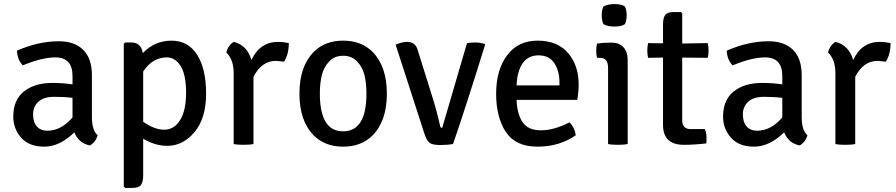

<svg xmlns="http://www.w3.org/2000/svg" viewBox="-20 -705 4386 940"><path d="M458 -43Q448 -8 420 7Q365 -4 344 -57Q272 13 197 13Q122 13 83.5 -31Q45 -75 45 -134Q45 -216 97.5 -257.5Q150 -299 236 -299Q287 -299 335 -292V-333Q335 -424 251 -424Q186 -424 92 -385Q65 -412 63 -457Q168 -503 268 -503Q345 -503 387.5 -461Q430 -419 430 -336V-131Q430 -67 458 -43ZM212 -65Q279 -65 335 -130V-226Q296 -231 245 -231Q194 -231 168 -207Q142 -183 142 -145Q142 -107 160.5 -86Q179 -65 212 -65Z M799 9Q739 9 681 -26V153Q681 186 670 200.5Q659 215 629 215H593L586 209V-491L593 -497H623Q671 -497 679 -445Q738 -506 819.5 -506Q901 -506 945 -437Q989 -368 989 -247Q989 -126 932.5 -58.5Q876 9 799 9ZM797 -424Q727 -424 681 -355V-109Q736 -70 784 -70Q832 -70 861.5 -116.5Q891 -163 891 -251Q891 -339 864.5 -381.5Q838 -424 797 -424Z M1088 -448Q1096 -482 1124 -500Q1190 -484 1211 -411Q1252 -500 1342 -500Q1366 -500 1394 -494Q1394 -440 1371 -403Q1365 -404 1331 -407Q1261 -407 1221 -329V0Q1204 4 1172.5 4Q1141 4 1124 0V-346Q1124 -414 1088 -448Z M1804 -451Q1874 -380 1874 -246.5Q1874 -113 1804 -42Q1749 13 1660 13Q1571 13 1516 -42Q1446 -113 1446 -246.5Q1446 -380 1516 -451Q1571 -506 1660 -506Q1749 -506 1804 -451ZM1546 -246Q1546 -62 1660 -62Q1774 -62 1774 -246Q1774 -298 1764.5 -337Q1755 -376 1728.5 -404Q1702 -432 1660 -432Q1618 -432 1591.5 -404Q1565 -376 1555.5 -337Q1546 -298 1546 -246Z M2145 -79 2266 -493Q2279 -497 2305 -497Q2331 -497 2352 -490L2355 -486Q2256 -167 2198 0Q2172 5 2135 5Q2098 5 2083.5 -5.5Q2069 -16 2058 -50L1917 -486Q1948 -500 1973 -500Q2014 -500 2025 -460L2095 -236Q2118 -164 2135 -87Q2137 -79 2145 -79Z M2806 -216H2509Q2512 -145 2539 -106Q2566 -67 2629 -67Q2692 -67 2768 -106Q2793 -82 2799 -43Q2719 13 2611.5 13Q2504 13 2456.5 -59Q2409 -131 2409 -246.5Q2409 -362 2462.5 -434Q2516 -506 2612.5 -506Q2709 -506 2761 -445.5Q2813 -385 2813 -292Q2813 -254 2806 -216ZM2509 -287H2719V-300Q2719 -359 2693.5 -396.5Q2668 -434 2617 -434Q2566 -434 2539 -395.5Q2512 -357 2509 -287Z M3053 -411V0Q3036 4 3005 4Q2974 4 2957 0V-371Q2957 -398 2947.5 -410Q2938 -422 2914 -422H2903Q2899 -437 2899 -456Q2899 -475 2903 -492Q2935 -496 2963 -496H2976Q3012 -496 3032.5 -473.5Q3053 -451 3053 -411ZM2934 -673Q2955 -685 2989 -685Q3023 -685 3040 -673Q3048 -655 3048 -630Q3048 -605 3040 -587Q3023 -575 2988 -575Q2953 -575 2934 -587Q2926 -605 2926 -630Q2926 -655 2934 -673Z M3445 -494Q3449 -477 3449 -457.5Q3449 -438 3445 -422L3320 -423V-116Q3320 -73 3361 -73H3431Q3439 -54 3439 -31.5Q3439 -9 3438 -3Q3380 4 3328 4Q3226 4 3226 -94V-423L3153 -422Q3149 -438 3149 -457.5Q3149 -477 3153 -494L3226 -493V-584Q3226 -618 3237 -632Q3248 -646 3278 -646H3314L3320 -640V-492Z M3933 -43Q3923 -8 3895 7Q3840 -4 3819 -57Q3747 13 3672 13Q3597 13 3558.5 -31Q3520 -75 3520 -134Q3520 -216 3572.5 -257.5Q3625 -299 3711 -299Q3762 -299 3810 -292V-333Q3810 -424 3726 -424Q3661 -424 3567 -385Q3540 -412 3538 -457Q3643 -503 3743 -503Q3820 -503 3862.5 -461Q3905 -419 3905 -336V-131Q3905 -67 3933 -43ZM3687 -65Q3754 -65 3810 -130V-226Q3771 -231 3720 -231Q3669 -231 3643 -207Q3617 -183 3617 -145Q3617 -107 3635.5 -86Q3654 -65 3687 -65Z M4034 -448Q4042 -482 4070 -500Q4136 -484 4157 -411Q4198 -500 4288 -500Q4312 -500 4340 -494Q4340 -440 4317 -403Q4311 -404 4277 -407Q4207 -407 4167 -329V0Q4150 4 4118.5 4Q4087 4 4070 0V-346Q4070 -414 4034 -448Z"/></svg>

Font: Signika Negative
Style: Regular
Weight: 400
Designer: Anna Giedrys
Foundry: Anna Giedrys
Version: Version 1.001